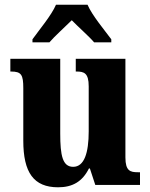

<svg xmlns="http://www.w3.org/2000/svg" viewBox="-20 -786 639 816"><path d="M118 -619V-606H190C211 -631 257 -672 285 -700C311 -673 362 -628 380 -606H453V-619C425 -657 371 -721 352 -766H218C199 -721 145 -657 118 -619ZM227 10C288 10 330 -14 358 -70H362L385 0H575V-54H566C534 -54 513 -59 513 -117V-536H302V-482H305C337 -482 357 -476 357 -419V-228C357 -136 338 -77 291 -77C246 -77 236 -125 236 -218V-536H24V-482H27C71 -482 79 -468 79 -411V-188C79 -53 123 10 227 10Z"/></svg>

Font: Noto Serif Condensed ExtraBold
Style: Regular
Weight: 800
Width: 3
Designer: Monotype Design Team
Foundry: Monotype Imaging Inc.
Version: Version 2.013